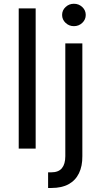

<svg xmlns="http://www.w3.org/2000/svg" viewBox="-20 -771 524 996"><path d="M165 -727.5V0H77.1V-727.5ZM318.8 -545.9H407.2V39.1Q407.7 90.8 389.6 127.9Q371.6 165 335.9 184.6Q300.3 204.1 247.1 204.1H229.5V123H245.6Q283.7 123 301.3 101.3Q318.8 79.6 318.8 39.1ZM363.3 -635.3Q338.4 -635.3 320.3 -652.3Q302.2 -669.4 302.2 -693.4Q302.2 -717.8 320.3 -734.6Q338.4 -751.5 363.3 -751.5Q388.7 -751.5 406.7 -734.6Q424.8 -717.8 424.8 -693.4Q424.8 -669.4 406.7 -652.3Q388.7 -635.3 363.3 -635.3Z"/></svg>

Font: Adwaita Sans
Style: Regular
Weight: 400
Designer: Rasmus Andersson
Foundry: rsms
Version: Version 4.001;git-9221beed3